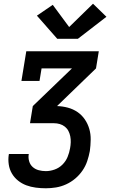

<svg xmlns="http://www.w3.org/2000/svg" viewBox="-20 -805 640 1030"><path d="M226 205Q199 205 172 201.5Q145 198 121 189Q97 180 77 164Q57 148 44 126Q31 104 27 77.5Q23 51 27 25Q27 24 27.5 23Q28 22 28 21H135Q135 21 134.5 21.5Q134 22 134 23Q131 42 136.5 60.5Q142 79 155.5 91Q169 103 187.5 108Q206 113 226 113Q249 113 273 104.5Q297 96 315 78Q333 60 342.5 37Q352 14 356 -10Q359 -26 359.5 -42Q360 -58 357 -73.5Q354 -89 347 -102.5Q340 -116 328 -125.5Q316 -135 301 -139.5Q286 -144 269 -144H141L156 -236L366 -438H203L192 -371H95L121 -530H510L495 -438L286 -236Q316 -235 344 -227.5Q372 -220 395.5 -204Q419 -188 435 -164.5Q451 -141 459 -113.5Q467 -86 466.5 -55.5Q466 -25 462 5Q457 32 448 59Q439 86 422.5 110Q406 134 383.5 153Q361 172 334.5 184Q308 196 280.5 200.5Q253 205 226 205ZM287 -597 178 -721 263 -779 351 -660 479 -785 551 -715 398 -597Z"/></svg>

Font: Iosevka Slab Semibold Extended
Style: Italic
Weight: 600
Width: 7
Italic angle: -9°
Monospace: yes
Designer: Belleve Invis
Foundry: Belleve Invis
Version: Version 11.1.0; ttfautohint (v1.8.3)